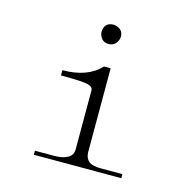

<svg xmlns="http://www.w3.org/2000/svg" viewBox="-89 -743 765 760"><g transform="rotate(15 293.0 -363.5)"><path d="M314 -642.6Q325.7 -632.8 325.7 -614.3Q324.7 -598.6 314.9 -586.9Q304.2 -574.2 285.6 -574.2Q267.1 -574.2 257.3 -585.9Q246.6 -599.6 246.6 -614.3Q247.6 -633.8 257.3 -643.6Q268.1 -653.3 285.6 -653.3Q301.3 -652.3 314 -642.6ZM335.4 -101.6Q352.1 -90.8 381.3 -90.8H472.2V-74.2H113.8V-90.8H192.9Q229 -90.8 249.5 -103.5Q268.1 -114.3 268.1 -137.7V-379.9Q268.1 -392.6 250.5 -398.4Q231 -405.3 136.2 -405.3V-426.8Q238.8 -426.8 291.5 -483.4H318.8V-137.7Q319.8 -114.3 335.4 -101.6Z"/></g></svg>

Font: BabelStone Tangut Wenhai
Style: Regular
Weight: 400
Designer: Andrew West
Foundry: BabelStone
Version: Version 1.002 May 21, 2016